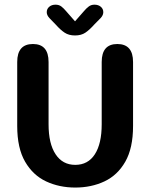

<svg xmlns="http://www.w3.org/2000/svg" viewBox="-20 -812 659 842"><path d="M310 10.5Q240 10.5 182.2 -16.5Q124.5 -43.5 90 -103Q55.5 -162.5 55.5 -259.5V-540Q55.5 -619 124.5 -619Q193 -619 193 -540V-267Q193 -182 223.8 -135.5Q254.5 -89 310 -89Q366 -89 396 -135.5Q426 -182 426 -267V-540Q426 -619 494.5 -619Q563.5 -619 563.5 -540V-259.5Q563.5 -162.5 529.5 -103Q495.5 -43.5 438 -16.5Q380.5 10.5 310 10.5ZM421.5 -733 392.5 -703.5Q372 -680.5 354 -668.5Q336 -656.5 309 -656.5Q282 -656.5 263.8 -668.5Q245.5 -680.5 225 -703.5L196.5 -733Q185 -745.5 185 -758.5Q185 -773 195.8 -782.2Q206.5 -791.5 223.5 -791.5Q238.5 -791.5 248.8 -783.8Q259 -776 269.5 -763.5L309 -718.5L348.5 -763.5Q358 -775 368.8 -783.2Q379.5 -791.5 394 -791.5Q411.5 -791.5 422.2 -782.2Q433 -773 433 -758.5Q433 -753 430.5 -746.5Q428 -740 421.5 -733Z"/></svg>

Font: Sono Monospace SemiBold
Style: Regular
Weight: 600
Designer: Tyler Finck
Foundry: Tyler Finck
Version: Version 2.112